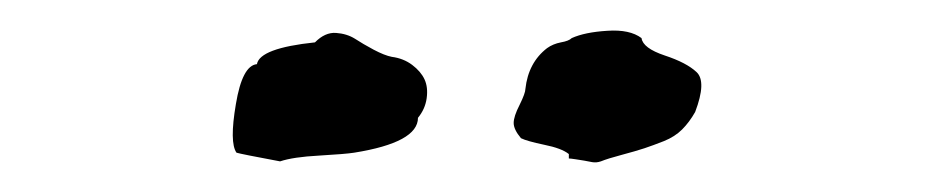

<svg xmlns="http://www.w3.org/2000/svg" viewBox="-20 -804 614 126"><path d="M237.1 -766.7Q244.8 -765.7 250.5 -761.4Q256.2 -757.1 258.6 -751.9Q261 -746.7 260 -739.5Q259 -732.4 254.3 -726.7Q254.3 -710.5 212.4 -703.8Q206.7 -702.9 189.5 -701.9Q172.4 -701 163.8 -698.1Q138.1 -702.9 135.2 -703.8Q130.5 -710.5 134.8 -735.7Q139 -761 148.6 -761.9Q150.5 -772.4 186.7 -776.2Q193.3 -782.9 200.5 -782.4Q207.6 -781.9 212.9 -778.6Q218.1 -775.2 225.2 -771.4Q232.4 -767.6 237.1 -766.7ZM401 -779Q401.9 -772.4 416.2 -767.6Q430.5 -762.9 437.1 -756.7Q443.8 -750.5 436.2 -730.5Q432.4 -723.8 427.6 -719Q422.9 -714.3 415.7 -711.4Q408.6 -708.6 402.9 -706.7Q397.1 -704.8 388.1 -702.4Q379 -700 374.3 -698.1Q371.4 -697.1 368.6 -697.6Q365.7 -698.1 363.3 -698.6Q361 -699 357.6 -699.5Q354.3 -700 353.3 -700Q353.3 -701.9 353.3 -702.9Q348.6 -706.7 337.1 -709Q325.7 -711.4 321.9 -713.3Q317.1 -719 317.1 -723.3Q317.1 -727.6 321 -735.2Q324.8 -742.9 324.8 -745.7Q326.7 -762.9 339 -772.4Q342.9 -775.2 348.1 -776.2Q353.3 -777.1 355.2 -779Q363.8 -782.9 378.6 -783.8Q393.3 -784.8 401 -779Z"/></svg>

Font: KAZYinfo
Style: Bold
Weight: 700
Designer: emmanuel didier
Foundry: emmanuel didier
Version: Version 001.000